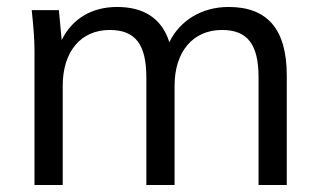

<svg xmlns="http://www.w3.org/2000/svg" viewBox="-20 -531 918 551"><path d="M79 -386V0H160V-285C160 -382 211 -445 295 -445C368 -445 400 -404 400 -309V0H481V-285C481 -382 533 -445 617 -445C690 -445 722 -404 722 -309V0H803V-314C803 -449 746 -511 636 -511C559 -511 496 -472 466 -410C444 -479 392 -511 316 -511C243 -511 187 -477 157 -416L149 -502H71C75 -463 79 -423 79 -386Z"/></svg>

Font: Poppy and Pepper
Style: Regular
Weight: 400
Designer: Thy Ha
Foundry: Thy Ha
Version: Version 0.001;Glyphs 3.2 (3227)